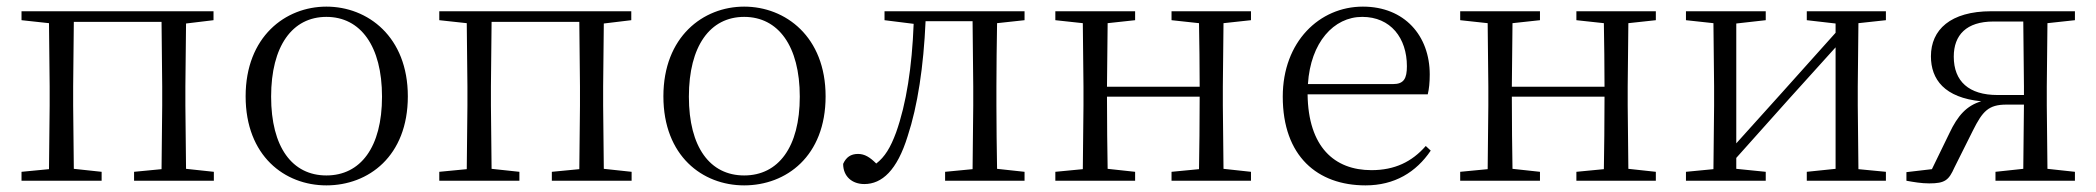

<svg xmlns="http://www.w3.org/2000/svg" viewBox="-20 -546 6333 580"><path d="M45 -485 128 -476 130 -285V-227L128 -35L45 -27V0H287V-27L203 -36L201 -227V-285L203 -480H468L470 -285V-227L468 -35L385 -27V0H626V-27L542 -36L540 -227V-285L542 -475L625 -485V-512H45Z M966 14C1093 14 1212 -74 1212 -255C1212 -435 1091 -526 966 -526C842 -526 722 -435 722 -255C722 -75 840 14 966 14ZM966 -16C863 -16 799 -101 799 -254C799 -407 863 -495 966 -495C1069 -495 1134 -407 1134 -254C1134 -101 1069 -16 966 -16Z M1307 -485 1390 -476 1392 -285V-227L1390 -35L1307 -27V0H1549V-27L1465 -36L1463 -227V-285L1465 -480H1730L1732 -285V-227L1730 -35L1647 -27V0H1888V-27L1804 -36L1802 -227V-285L1804 -475L1887 -485V-512H1307Z M2228 14C2355 14 2474 -74 2474 -255C2474 -435 2353 -526 2228 -526C2104 -526 1984 -435 1984 -255C1984 -75 2102 14 2228 14ZM2228 -16C2125 -16 2061 -101 2061 -254C2061 -407 2125 -495 2228 -495C2331 -495 2396 -407 2396 -254C2396 -101 2331 -16 2228 -16Z M2917 0H3075V-27L2992 -36C2991 -91 2990 -173 2990 -227V-285C2990 -338 2991 -420 2992 -476L3075 -485V-512H2652V-485L2740 -474C2735 -344 2718 -233 2687 -146C2670 -100 2653 -72 2627 -52C2608 -71 2592 -81 2572 -81C2550 -81 2536 -71 2527 -51C2527 -13 2554 10 2591 10C2644 10 2690 -31 2722 -135C2752 -226 2770 -345 2776 -482H2918L2920 -285V-227L2918 -35L2835 -27V0Z M3519 -485 3602 -476C3603 -422 3604 -343 3604 -284H3324L3326 -476L3409 -485V-512H3168V-485L3251 -476L3253 -285V-227L3251 -35L3168 -27V0H3409V-27L3326 -36C3325 -91 3324 -176 3324 -254H3604C3604 -176 3603 -91 3602 -35L3519 -27V0H3759V-27L3676 -36L3674 -227V-285L3676 -476L3759 -485V-512H3519Z M4105 14C4193 14 4258 -26 4302 -91L4287 -105C4245 -57 4193 -32 4123 -32C4011 -32 3932 -102 3930 -261H4293C4297 -277 4299 -297 4299 -321C4299 -438 4223 -526 4097 -526C3966 -526 3855 -420 3855 -254C3855 -74 3960 14 4105 14ZM3931 -292C3939 -418 4009 -495 4095 -495C4181 -495 4230 -431 4230 -346C4230 -309 4221 -292 4188 -292Z M4742 -485 4825 -476C4826 -422 4827 -343 4827 -284H4547L4549 -476L4632 -485V-512H4391V-485L4474 -476L4476 -285V-227L4474 -35L4391 -27V0H4632V-27L4549 -36C4548 -91 4547 -176 4547 -254H4827C4827 -176 4826 -91 4825 -35L4742 -27V0H4982V-27L4899 -36L4897 -227V-285L4899 -476L4982 -485V-512H4742Z M5438 -485 5525 -475V-447L5361 -264L5225 -113V-475L5314 -485V-512H5073V-485L5156 -476L5158 -285V-227L5156 -35L5073 -27V0H5314V-27L5225 -36V-69L5385 -248L5525 -403V-36L5438 -27V0H5677V-27L5594 -35L5592 -227V-285L5594 -476L5677 -485V-512H5438Z M6008 0H6248V-27L6165 -36L6163 -227V-285L6165 -476L6248 -485V-512H5995C5872 -512 5813 -456 5813 -376C5813 -306 5854 -251 5965 -240C5921 -227 5894 -197 5869 -144L5816 -35L5739 -26V0C5761 4 5784 8 5808 8C5856 8 5867 -2 5884 -40L5940 -152C5969 -210 5987 -230 6041 -230H6094L6092 -36L6008 -27ZM6094 -259H6014C5928 -259 5882 -300 5882 -375C5882 -440 5920 -481 6002 -481H6092L6094 -285Z"/></svg>

Font: Noto Serif KR Light
Style: Regular
Weight: 300
Designer: Ryoko NISHIZUKA 西塚涼子 (kana & ideographs); Frank Grießhammer (Latin, Greek & Cyrillic); Wenlong ZHANG 张文龙 (bopomofo); San
Foundry: Adobe
Version: Version 2.001;hotconv 1.1.0;makeotfexe 2.6.0